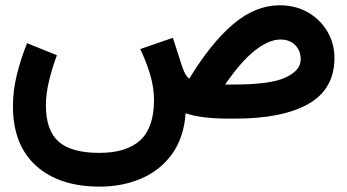

<svg xmlns="http://www.w3.org/2000/svg" viewBox="-20 -443 1297 717"><path d="M192.4 -236.8Q175.3 -190.4 163.3 -141.8Q151.4 -93.3 151.4 -49.3Q151.4 43.5 198.7 85.7Q246.1 127.9 350.6 127.9Q452.6 127.9 503.7 80.8Q554.7 33.7 555.2 -68.4Q555.2 -116.7 540.3 -165.8Q525.4 -214.8 503.9 -259.8L625.5 -301.8L660.6 -193.4Q672.4 -158.2 687 -149.4Q768.1 -283.2 851.3 -353.3Q934.6 -423.3 1024.4 -423.3Q1083 -423.3 1129.2 -397.2Q1175.3 -371.1 1202.1 -326.2Q1229 -281.2 1229 -225.6Q1228.5 -109.9 1131.6 -54.9Q1034.7 0 857.9 0H833Q731.4 0 673.3 -20Q666.5 71.3 622.6 132.1Q578.6 192.9 508.3 223.4Q438 253.9 352.1 253.9Q201.2 253.9 114.7 176Q28.3 98.1 28.3 -46.9Q28.3 -105 43.2 -165Q58.1 -225.1 81.1 -281.7ZM856 -127.4Q990.7 -127.4 1046.9 -153.8Q1103 -180.2 1103 -221.2Q1103 -253.4 1082.5 -274.4Q1062 -295.4 1027.3 -295.4Q983.9 -295.4 931.6 -254.2Q879.4 -212.9 820.8 -127.4Z"/></svg>

Font: Vazir WOL
Style: Bold-WOL
Weight: 700
Designer: Saber Rastikerdar
Foundry: Saber Rastikerdar
Version: Version 30.00;August 23, 2021;FontCreator 13.0.0.2683 64-bit